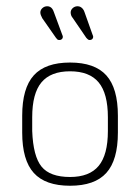

<svg xmlns="http://www.w3.org/2000/svg" viewBox="-20 -584 448 614"><path d="M51 -214V-160Q51 -72 88 -31Q125 10 204 10Q283 10 320 -31Q357 -72 357 -160V-214Q357 -302 320 -343Q283 -384 204 -384Q125 -384 88 -343Q51 -302 51 -214ZM325 -209V-165Q325 -89 295.5 -53.5Q266 -18 204 -18Q140 -18 113 -51Q86 -84 83 -165V-209Q83 -285 112.5 -320.5Q142 -356 204 -356Q266 -356 295.5 -320.5Q325 -285 325 -209ZM213 -526 256 -463Q258 -461 260 -459Q262 -457 263.5 -456.5Q265 -456 267 -456Q272 -456 275 -459Q278 -462 278 -466Q278 -469 276 -473L250 -546Q248 -552 244.5 -556Q241 -560 237 -562Q233 -564 228 -564Q219 -564 212.5 -558Q206 -552 206 -544Q206 -534 213 -526ZM115 -526 159 -463Q161 -461 162.5 -459Q164 -457 166 -456.5Q168 -456 170 -456Q175 -456 178 -459Q181 -462 181 -466Q181 -469 179 -473L152 -546Q150 -552 147 -556Q144 -560 140 -562Q136 -564 131 -564Q122 -564 115.5 -558Q109 -552 109 -544Q109 -537 115 -526Z"/></svg>

Font: Beiruti ExtraLight
Style: Regular
Weight: 250
Designer: Arlette Boutros
Foundry: Boutros
Version: Version 1.41